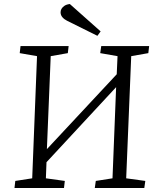

<svg xmlns="http://www.w3.org/2000/svg" viewBox="-20 -934 786 954"><path d="M557 -501 211 -128 208 -48 302 -35 298 0H52L56 -35L140 -48L164 -655L78 -670L82 -705H321L317 -670L232 -655L213 -193L560 -565L564 -655L478 -670L483 -705H721L717 -670L632 -655L607 -48L702 -35L697 0H451L456 -35L539 -48ZM480 -778 464 -756 313 -831Q299 -838 290 -848.5Q281 -859 281 -873Q281 -882 285.5 -890Q290 -898 300 -905Q310 -912 327 -914Z"/></svg>

Font: Literata 24pt Light
Style: Italic
Weight: 300
Italic angle: -2°
Designer: Latin by Veronika Burian and Jose Scaglione. Greek by Irene Vlachou. Cyrillic by Vera Evstafieva
Foundry: TypeTogether
Version: Version 3.103;gftools[0.9.29]